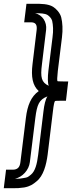

<svg xmlns="http://www.w3.org/2000/svg" viewBox="-64 -781 381 1016"><path d="M130 -623 108 -441C100 -375 108 -329 141 -299C100 -270 81 -223 73 -157L44 77C41 105 28 117 3 117H-7H-32L-35 142L-41 190L-44 215H-19H0C29 215 36 215 64 211C96 205 111 194 129 179C166 150 181 91 188 38L216 -192C220 -228 224 -243 227 -246C228 -247 234 -248 260 -248H285L288 -273L294 -325L297 -350H272C246 -350 240 -351 240 -352C238 -355 238 -370 242 -406L264 -584C269 -624 267 -661 260 -689C254 -713 233 -735 217 -745C191 -761 153 -761 120 -761H101H76L73 -736L67 -688L64 -663H89H99C124 -663 133 -651 130 -623ZM187 -271C177 -256 170 -227 166 -192L138 38C132 87 122 125 100 143C83 157 81 158 62 161C42 165 37 165 15 165C55 156 89 119 94 77L123 -157C132 -228 143 -254 187 -271ZM180 -623C185 -665 160 -702 122 -711C151 -711 173 -710 187 -702C198 -695 208 -684 212 -671C217 -648 219 -620 214 -584L192 -406C188 -371 188 -342 194 -327C155 -345 149 -371 158 -441L180 -623Z"/></svg>

Font: Gamestation Display Outline
Style: Italic
Weight: 400
Designer: Jonas Hecksher
Foundry: Jonas Hecksher, Playtypeª, e-types AS
Version: Version 1.003